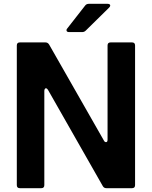

<svg xmlns="http://www.w3.org/2000/svg" viewBox="-20 -985 795 1005"><path d="M84 0Q68 0 68 -16V-747Q68 -763 84 -763H218Q230 -763 237 -752L524 -249Q528 -241 535 -241Q543 -241 543 -254V-747Q543 -763 559 -763H671Q687 -763 687 -747V-16Q687 0 671 0H537Q524 0 518 -11L231 -515Q226 -523 220 -523Q217 -523 214.5 -519Q212 -515 212 -509V-16Q212 0 196 0ZM342 -817Q328 -817 328 -827Q328 -832 332 -836L425 -955Q432 -965 445 -965H543Q550 -965 553.5 -962.5Q557 -960 557 -956Q557 -951 551 -945L429 -825Q421 -817 410 -817Z"/></svg>

Font: Open Sauce Two
Style: Bold
Weight: 700
Designer: Alfredo Marco Pradil
Foundry: Creative Sauce Fz LLC
Version: Version 1.477